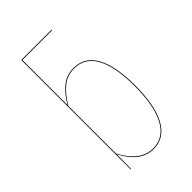

<svg xmlns="http://www.w3.org/2000/svg" viewBox="-221 -811 903 903"><g transform="rotate(-45 230.0 -359.5)"><path d="M249.5 -527.3Q321.3 -527.3 358.6 -460.9Q396 -394.5 396 -264.2Q396 -131.8 357.7 -61.3Q319.3 9.3 246.1 9.3Q160.2 9.3 105.5 -96.2L105 0H101.6V-727.5H302.7L302.2 -723.6H105.5V-423.3Q133.8 -472.7 168.2 -500Q202.6 -527.3 249.5 -527.3ZM246.1 5.4Q317.9 5.4 355 -64.2Q392.1 -133.8 392.1 -264.2Q392.1 -392.6 356 -458Q319.8 -523.4 249.5 -523.4Q203.6 -523.4 169.9 -496.6Q136.2 -469.7 105.5 -418V-101.6Q161.6 5.4 246.1 5.4Z"/></g></svg>

Font: Fira Sans Compressed Four
Style: Regular
Weight: 100
Width: 1
Designer: Carrois Corporate & Edenspiekermann AG
Foundry: Carrois Corporate GbR & Edenspiekermann AG
Version: Version 4.203;PS 004.203;hotconv 1.0.88;makeotf.lib2.5.64775